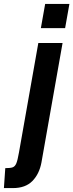

<svg xmlns="http://www.w3.org/2000/svg" viewBox="-100 -720 375 982"><path d="M131 -700H255L233 -576H109ZM-73 140Q-46 140 -34.5 135.5Q-23 131 -16.5 115.5Q-10 100 -3 60L96 -500H220L112 111Q101 170 65.5 206Q30 242 -34 242H-80Z"/></svg>

Font: Cabin
Style: Bold Italic
Weight: 700
Italic angle: -7°
Designer: Pablo Impallari
Foundry: Pablo Impallari. http://www.impallari.com Igino Marini. http://www.ikern.com
Version: Version 2.200